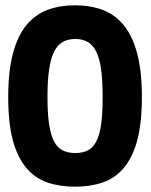

<svg xmlns="http://www.w3.org/2000/svg" viewBox="-20 -692 570 724"><path d="M263 -672Q321 -672 367.5 -654.5Q414 -637 447 -596.5Q480 -556 497.5 -489.5Q515 -423 515 -326Q515 -228 497.5 -163Q480 -98 447 -59Q414 -20 367.5 -4Q321 12 263 12Q205 12 158.5 -4Q112 -20 79 -59Q46 -98 28.5 -163Q11 -228 11 -326Q11 -423 28.5 -489.5Q46 -556 79 -596.5Q112 -637 158.5 -654.5Q205 -672 263 -672ZM264 -545Q236 -545 216 -533.5Q196 -522 183.5 -496Q171 -470 165 -428.5Q159 -387 159 -326Q159 -265 165 -224.5Q171 -184 183.5 -159.5Q196 -135 216 -125Q236 -115 264 -115Q292 -115 311.5 -125Q331 -135 343.5 -159.5Q356 -184 361.5 -224.5Q367 -265 367 -326Q367 -387 361.5 -428.5Q356 -470 343.5 -496Q331 -522 311.5 -533.5Q292 -545 264 -545Z"/></svg>

Font: Panefresco 999wt
Style: Regular
Weight: 900
Version: Version 1.001